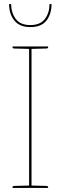

<svg xmlns="http://www.w3.org/2000/svg" viewBox="-20 -930 300 950"><path d="M124 0V-700H136V0ZM42 0V-5Q42 -7 44.5 -8.5Q47 -10 49 -10L126 -12L127 0ZM133 0 134 -12 211 -10Q213 -10 215.5 -8.5Q218 -7 218 -5V0ZM127 -700 126 -688 49 -690Q47 -690 44.5 -691.5Q42 -693 42 -695V-700ZM218 -700V-695Q218 -693 215.5 -691.5Q213 -690 211 -690L134 -688L133 -700ZM130 -796Q77 -796 51 -828.5Q25 -861 25 -910H35Q35 -868 57.5 -837Q80 -806 130 -806Q180 -806 202.5 -836.5Q225 -867 225 -910H235Q235 -861 210 -828.5Q185 -796 130 -796Z"/></svg>

Font: Aleo Thin
Style: Regular
Weight: 250
Designer: Alessio Laiso
Foundry: Alessio Laiso
Version: Version 2.001;gftools[0.9.29]